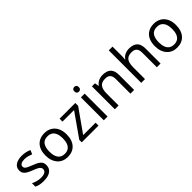

<svg xmlns="http://www.w3.org/2000/svg" viewBox="233 -1964 3177 3177"><g transform="rotate(-45 1821.5 -375.0)"><path d="M434 -148Q434 -96 408 -61Q382 -26 334 -8Q286 10 220 10Q164 10 123.5 1Q83 -8 52 -24V-104Q84 -88 129.5 -74.5Q175 -61 222 -61Q289 -61 319 -82.5Q349 -104 349 -140Q349 -160 338 -176Q327 -192 298.5 -208Q270 -224 217 -244Q165 -264 128 -284Q91 -304 71 -332Q51 -360 51 -404Q51 -472 106.5 -509Q162 -546 252 -546Q301 -546 343.5 -536.5Q386 -527 423 -510L393 -440Q359 -454 322 -464Q285 -474 246 -474Q192 -474 163.5 -456.5Q135 -439 135 -409Q135 -387 148 -371.5Q161 -356 191.5 -341.5Q222 -327 273 -307Q324 -288 360 -268Q396 -248 415 -219.5Q434 -191 434 -148Z M1030 -269Q1030 -202 1012.5 -150.5Q995 -99 962.5 -63Q930 -27 883.5 -8.5Q837 10 780 10Q727 10 682 -8.5Q637 -27 604 -63Q571 -99 552.5 -150.5Q534 -202 534 -269Q534 -358 564 -419.5Q594 -481 650 -513.5Q706 -546 783 -546Q856 -546 911.5 -513.5Q967 -481 998.5 -419.5Q1030 -358 1030 -269ZM625 -269Q625 -206 641.5 -159.5Q658 -113 693 -88Q728 -63 782 -63Q836 -63 871 -88Q906 -113 922.5 -159.5Q939 -206 939 -269Q939 -333 922 -378Q905 -423 870.5 -447.5Q836 -472 781 -472Q699 -472 662 -418Q625 -364 625 -269Z M1505 0H1113V-58L1401 -468H1130V-536H1498V-470L1214 -68H1505Z M1717 -536V0H1629V-536ZM1674 -737Q1694 -737 1709.5 -723.5Q1725 -710 1725 -681Q1725 -653 1709.5 -639Q1694 -625 1674 -625Q1652 -625 1637 -639Q1622 -653 1622 -681Q1622 -710 1637 -723.5Q1652 -737 1674 -737Z M2145 -546Q2241 -546 2290 -499.5Q2339 -453 2339 -349V0H2252V-343Q2252 -408 2223 -440Q2194 -472 2132 -472Q2043 -472 2009 -422Q1975 -372 1975 -278V0H1887V-536H1958L1971 -463H1976Q1994 -491 2020.5 -509.5Q2047 -528 2079 -537Q2111 -546 2145 -546Z M2593 -537Q2593 -518 2591.5 -498Q2590 -478 2588 -462H2594Q2611 -490 2637 -508Q2663 -526 2695 -535.5Q2727 -545 2761 -545Q2826 -545 2869.5 -524.5Q2913 -504 2935 -461Q2957 -418 2957 -349V0H2870V-343Q2870 -408 2841 -440Q2812 -472 2750 -472Q2690 -472 2656 -449.5Q2622 -427 2607.5 -383.5Q2593 -340 2593 -277V0H2505V-760H2593Z M3589 -269Q3589 -202 3571.5 -150.5Q3554 -99 3521.5 -63Q3489 -27 3442.5 -8.5Q3396 10 3339 10Q3286 10 3241 -8.5Q3196 -27 3163 -63Q3130 -99 3111.5 -150.5Q3093 -202 3093 -269Q3093 -358 3123 -419.5Q3153 -481 3209 -513.5Q3265 -546 3342 -546Q3415 -546 3470.5 -513.5Q3526 -481 3557.5 -419.5Q3589 -358 3589 -269ZM3184 -269Q3184 -206 3200.5 -159.5Q3217 -113 3252 -88Q3287 -63 3341 -63Q3395 -63 3430 -88Q3465 -113 3481.5 -159.5Q3498 -206 3498 -269Q3498 -333 3481 -378Q3464 -423 3429.5 -447.5Q3395 -472 3340 -472Q3258 -472 3221 -418Q3184 -364 3184 -269Z"/></g></svg>

Font: umalayalam05
Style: Book
Weight: 400
Designer: Jelle Bosma - Monotype Design Team
Foundry: Monotype Imaging Inc.
Version: Version 2.003